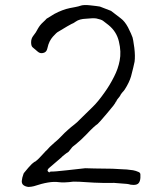

<svg xmlns="http://www.w3.org/2000/svg" viewBox="-20 -726 640 759"><path d="M246 -622Q213 -602 211 -601Q204 -598 189 -581Q182 -573 176.5 -562.5Q171 -552 167 -534Q164 -520 152 -517Q139 -513 129 -522Q117 -532 109 -539Q103 -544 103 -559Q103 -574 112 -585Q122 -597 130 -613Q138 -627 149 -637Q161 -648 164 -652Q168 -655 195 -671Q227 -688 256 -694Q266 -696 277 -698Q292 -701 297 -703Q310 -708 336 -705Q364 -702 375 -700Q379 -699 419 -683Q422 -681 458 -653Q473 -642 486 -618Q500 -590 504 -578Q506 -573 511 -537Q515 -504 512 -482Q508 -462 498 -424Q491 -400 473 -372Q468 -365 463 -360Q457 -353 454 -346Q453 -345 447 -337Q442 -332 439 -324H438Q436 -316 404 -279Q371 -240 366 -236Q352 -227 322 -195Q302 -174 280 -156Q265 -145 263 -141Q254 -129 251 -126Q244 -122 228 -109Q225 -106 222 -103L180 -67Q180 -67 176.5 -64Q173 -61 172 -60Q171 -59 169.5 -56.5Q168 -54 168 -52Q168 -50 170 -48L175 -44L177 -47Q180 -48 184 -48Q192 -47 245 -53Q281 -57 317 -61L353 -60L425 -59L461 -57Q463 -57 481 -56Q493 -55 506 -53Q517 -51 528 -46Q535 -43 535 -36V-23Q534 -9 528 -2Q522 5 508 5Q498 4 496 4Q490 2 482 1Q432 -3 431 -3Q391 -2 352 -4Q277 -9 270 -8Q233 -3 211 -6Q177 -11 114 10Q109 11 104 12Q99 13 93 13Q81 12 73 6Q66 1 66 -10Q67 -23 73 -39Q74 -42 77 -45Q79 -48 92 -63Q103 -74 106 -78Q116 -87 121 -88V-89Q124 -90 134 -100Q143 -110 149 -116Q156 -123 160 -128Q166 -133 171 -139Q177 -146 183 -151Q188 -156 195 -162Q211 -175 223 -188Q234 -200 250 -214Q261 -224 273 -233Q286 -243 297 -255Q319 -277 346 -303Q367 -323 393 -360Q414 -389 431 -423Q447 -454 453 -486Q460 -521 450 -562Q441 -601 409 -627Q395 -638 387 -644Q380 -649 361 -653Q348 -655 320 -652Q294 -651 280 -641L274 -637L272 -636L271 -635Q267 -634 246 -622ZM481 -56ZM447 -337Q446 -337 446 -336Z"/></svg>

Font: ToneOZ-Pinyin-Tsuipita-TC
Style: Regular
Weight: 400
Designer: ÂÆ£ÂøóÂáåJeffrey Xuan(jeffreyx@gmail.com, ToneOZ.com) ÈòøÂù§(cjkFonts)
Foundry: ToneOZ
Version: Version 0.24071